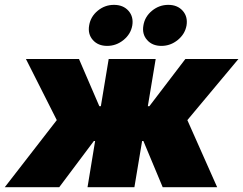

<svg xmlns="http://www.w3.org/2000/svg" viewBox="-57 -782 1016 802"><path d="M-37.1 0 180.2 -280.3 51.3 -535.6H272.9L357.9 -338.4H364.3L397 -535.6H593.3L560.5 -338.4H566.9L717.3 -535.6H939L725.6 -280.3L850.1 0H622.6L542 -192.9H536.6L504.4 0H308.6L340.3 -192.9H335L190.4 0ZM617.2 -590.3Q579.1 -590.3 557.4 -615Q535.6 -639.6 542 -675.8Q547.9 -712.4 577.9 -737.1Q607.9 -761.7 646 -761.7Q684.1 -761.7 706.1 -737.1Q728 -712.4 722.2 -675.8Q715.8 -639.6 685.5 -615Q655.3 -590.3 617.2 -590.3ZM390.6 -590.3Q352.5 -590.3 330.8 -615Q309.1 -639.6 315.4 -675.8Q321.3 -712.4 351.1 -737.1Q380.9 -761.7 418.9 -761.7Q457.5 -761.7 479.5 -737.1Q501.5 -712.4 495.6 -675.8Q489.3 -639.6 459 -615Q428.7 -590.3 390.6 -590.3Z"/></svg>

Font: Inter 20pt Black
Style: Italic
Weight: 900
Italic angle: -9.3988°
Version: Version 4.001;git-66647c0bb